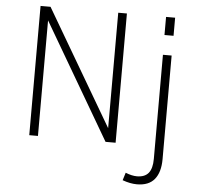

<svg xmlns="http://www.w3.org/2000/svg" viewBox="-59 -750 1045 1021"><g transform="rotate(5 463.5 -240.0)"><path d="M530.8 -73.7V-689.9H577.1V0H523.4L162.6 -616.7V0H116.2V-689.9H169.4ZM786.1 -689.9H834.5V-593.3H786.1ZM787.1 67.9V-487.8H833.5V64.9Q833.5 135.3 802.7 172.9Q772 210.4 709 210.4Q673.3 210.4 631.8 195.3L644.5 154.3Q678.2 168 705.1 168Q747.1 168 767.1 143.6Q787.1 119.1 787.1 67.9Z"/></g></svg>

Font: HK Grotesk Light Legacy
Style: Regular
Weight: 300
Designer: Alfredo Marco Pradil
Foundry: Hanken Design Co.
Version: Version 2.022;PS 002.022;hotconv 1.0.88;makeotf.lib2.5.64775